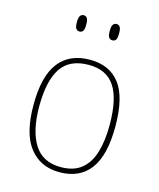

<svg xmlns="http://www.w3.org/2000/svg" viewBox="-112 -818 755 909"><g transform="rotate(15 265.5 -364.0)"><path d="M265 10Q172 10 118.5 -58Q65 -126 65 -267Q65 -407 117 -474.5Q169 -542 270 -542Q365 -542 415.5 -476.5Q466 -411 466 -267Q466 -126 415 -58Q364 10 265 10ZM265 -15Q329 -15 367 -46.5Q405 -78 421.5 -134.5Q438 -191 438 -267Q438 -395 397.5 -456Q357 -517 270 -517Q176 -517 134.5 -454.5Q93 -392 93 -267Q93 -148 134.5 -81.5Q176 -15 265 -15ZM346 -658Q336 -658 329.5 -666Q323 -674 323 -698Q323 -721 329.5 -729.5Q336 -738 346 -738Q357 -738 363 -729.5Q369 -721 369 -698Q369 -674 363 -666Q357 -658 346 -658ZM185 -658Q175 -658 168.5 -666Q162 -674 162 -698Q162 -721 168.5 -729.5Q175 -738 185 -738Q196 -738 202 -729.5Q208 -721 208 -698Q208 -674 202 -666Q196 -658 185 -658Z"/></g></svg>

Font: Noto Serif Khmer Thin
Style: Regular
Weight: 250
Version: Version 2.003